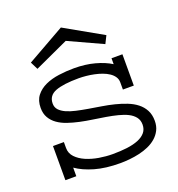

<svg xmlns="http://www.w3.org/2000/svg" viewBox="-127 -786 835 903"><g transform="rotate(-20 290.5 -334.5)"><path d="M51.8 0V-170.9H106.4V-141.1Q106.4 -114.3 124.8 -95Q143.1 -75.7 171.9 -63.2Q200.7 -50.8 235.6 -44.9Q270.5 -39.1 303.7 -39.1Q342.8 -39.1 375.5 -43.2Q408.2 -47.4 432.1 -57.1Q456.1 -66.9 469.2 -82.8Q482.4 -98.6 482.4 -122.1Q482.4 -144 470.5 -159.4Q458.5 -174.8 438.2 -185.1Q418 -195.3 390.9 -202.1Q363.8 -209 333.3 -214.1Q302.7 -219.2 270.5 -223.9Q238.3 -228.5 207.8 -235.1Q177.2 -241.7 150.1 -251Q123 -260.3 102.8 -274.7Q82.5 -289.1 70.6 -309.6Q58.6 -330.1 58.6 -358.9Q58.6 -396 77.1 -419.7Q95.7 -443.4 125.5 -457Q155.3 -470.7 193.1 -475.8Q231 -481 269.5 -481Q325.7 -481 372.6 -468.3Q419.4 -455.6 451.7 -435.1V-464.8H506.3V-308.1H451.7V-344.2Q451.7 -359.9 443.4 -372.3Q435.1 -384.8 420.9 -394.3Q406.7 -403.8 388.7 -410.4Q370.6 -417 350.8 -421.1Q331.1 -425.3 311.3 -427.2Q291.5 -429.2 274.4 -429.2Q197.3 -429.2 158 -414.1Q118.7 -398.9 118.7 -358.9Q118.7 -339.8 130.6 -326.9Q142.6 -314 162.8 -304.9Q183.1 -295.9 210.2 -289.8Q237.3 -283.7 267.8 -278.6Q298.3 -273.4 330.6 -268.3Q362.8 -263.2 393.3 -255.6Q423.8 -248 450.9 -237.3Q478 -226.6 498.3 -210.7Q518.6 -194.8 530.5 -172.4Q542.5 -149.9 542.5 -119.1Q542.5 -92.3 532.2 -72.3Q522 -52.2 504.9 -37.4Q487.8 -22.5 465.6 -12.7Q443.4 -2.9 418.9 2.7Q394.5 8.3 369.6 10.7Q344.7 13.2 322.8 13.2Q249.5 13.2 195.6 -2.4Q141.6 -18.1 106.4 -43V0ZM447.3 -537.1 277.3 -615.2 107.4 -537.1 88.4 -575.2 277.3 -682.1 466.3 -575.2Z"/></g></svg>

Font: Stint Ultra Expanded
Style: Regular
Weight: 400
Width: 7
Designer: Astigmatic (AOETI)
Foundry: Astigmatic (AOETI)
Version: Version 1.000